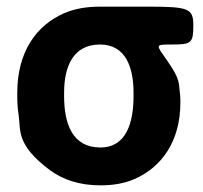

<svg xmlns="http://www.w3.org/2000/svg" viewBox="-20 -548 612 578"><path d="M562 -471C562 -523 549 -528 422 -528H281C241 -528 206 -522 175 -509C88 -472 32 -390 32 -269V-259C32 -240 33 -221 36 -203C43 -156 27 -113 130 -36C169 -7 220 10 282 10C321 10 355 4 385 -9C467 -45 523 -123 523 -239V-249C523 -257 522 -265 521 -273C518 -295 523 -309 485 -363C449 -415 444 -414 500 -414C556 -414 562 -419 562 -471ZM281 -414C358 -414 382 -346 382 -269V-259C382 -180 361 -104 282 -104C198 -104 173 -175 173 -259V-269C173 -349 201 -414 281 -414Z"/></svg>

Font: Asimov Print
Style: A
Weight: 500
Designer: Google
Version: Version 2.000980: 2014